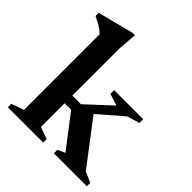

<svg xmlns="http://www.w3.org/2000/svg" viewBox="-196 -847 978 978"><g transform="rotate(45 293.0 -358.5)"><path d="M296 -238.5 338.5 -299 528.5 -49.5 585.5 -24.5V0H348V-24.5L388 -43.5L253.5 -219H168V-274.5H269L401.5 -397.5L337.5 -417.5V-444.5H547V-417.5L479 -397ZM206.5 -48.5 271 -25V0H16.5V-25L84 -49.5V-593Q76.5 -601.5 65.2 -609.8Q54 -618 38.5 -626.8Q23 -635.5 3.5 -644V-667.5L197 -717H215L206.5 -615Z"/></g></svg>

Font: Newsreader 16pt SemiBold
Style: Regular
Weight: 600
Designer: Hugues Gentile
Foundry: Production Type
Version: Version 1.003